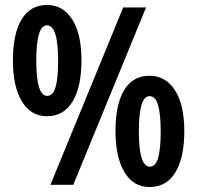

<svg xmlns="http://www.w3.org/2000/svg" viewBox="-20 -744 793 773"><path d="M169 -724Q234 -724 271 -665.5Q308 -607 308 -501Q308 -394 272 -335Q236 -276 169 -276Q104 -276 68 -336Q32 -396 32 -501Q32 -608 67 -666Q102 -724 169 -724ZM568 -714 275 0H183L476 -714ZM169 -642Q126 -642 126 -500Q126 -358 170 -358Q193 -358 203.5 -392.5Q214 -427 214 -500Q214 -642 169 -642ZM582 -439Q647 -439 684.5 -380.5Q722 -322 722 -216Q722 -109 686 -50Q650 9 582 9Q517 9 481 -51Q445 -111 445 -216Q445 -324 480 -381.5Q515 -439 582 -439ZM582 -357Q539 -357 539 -215Q539 -73 583 -73Q607 -73 617 -109.5Q627 -146 627 -215Q627 -284 616.5 -320.5Q606 -357 582 -357Z"/></svg>

Font: Noto Sans Disp Cond SemBd
Style: Regular
Weight: 600
Width: 3
Designer: Monotype Design Team
Foundry: Monotype Imaging Inc.
Version: Version 2.000;GOOG;noto-source:20170915:90ef993387c0; ttfaut